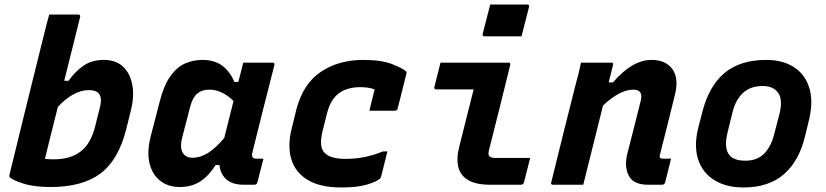

<svg xmlns="http://www.w3.org/2000/svg" viewBox="-20 -814 3640 846"><path d="M333 -739Q317 -676 299.5 -604Q282 -532 263 -458H282Q311 -499 348 -524.5Q385 -550 437 -550Q492 -550 523.5 -519Q555 -488 563.5 -437Q572 -386 556 -325L536 -244Q502 -109 422.5 -49.5Q343 10 203 10Q129 10 82 -5.5Q35 -21 24 -32Q20 -36 22 -45Q57 -189 90.5 -325Q124 -461 161 -610Q170 -645 178.5 -680Q187 -715 197 -750H325Q335 -750 333 -739ZM371 -417Q337 -417 302 -397.5Q267 -378 235 -343Q219 -282 205 -224Q191 -166 178 -114Q195 -112 217 -112Q291 -112 336 -147Q381 -182 400 -260L420 -340Q432 -387 413 -404Q401 -417 371 -417Z M872 -550Q924 -550 958 -525.5Q992 -501 1013 -453H1030Q1035 -471 1040 -491Q1045 -511 1052 -538H1180Q1192 -538 1189 -527Q1164 -430 1138.5 -328.5Q1113 -227 1092 -142Q1085 -115 1109 -115H1141L1114 -10Q1111 0 1101 0H1055Q1004 0 977.5 -23.5Q951 -47 947 -87H930Q901 -40 863 -15Q825 10 772 10Q720 10 685 -18Q650 -46 638.5 -96Q627 -146 644 -213L683 -364Q702 -439 731.5 -479.5Q761 -520 797 -535Q833 -550 872 -550ZM792 -132Q804 -119 829 -119Q863 -119 896.5 -140Q930 -161 968 -206Q978 -247 988.5 -287.5Q999 -328 1009 -369Q986 -392 959 -405.5Q932 -419 902 -419Q870 -419 849.5 -402Q829 -385 818 -344L783 -209Q769 -155 792 -132Z M1582 -550Q1661 -550 1709 -531Q1757 -512 1770 -499Q1772 -495 1771 -490L1732 -335Q1730 -326 1717 -326H1608L1610 -336Q1615 -357 1620.5 -379.5Q1626 -402 1631 -420Q1605 -430 1567 -430Q1511 -430 1474 -403.5Q1437 -377 1421 -315L1400 -231Q1393 -200 1395 -176.5Q1397 -153 1412 -139Q1437 -114 1503 -114Q1550 -114 1589 -122.5Q1628 -131 1668 -147H1687Q1680 -119 1673 -91Q1666 -63 1659 -35Q1657 -29 1654 -27Q1641 -14 1598 -1Q1555 12 1483 12Q1392 12 1337 -20.5Q1282 -53 1264 -111.5Q1246 -170 1265 -247L1286 -332Q1315 -444 1393 -497Q1471 -550 1582 -550Z M1921 -538H2220Q2231 -538 2228 -527Q2205 -434 2182 -341Q2159 -248 2135 -154Q2129 -133 2137 -125Q2144 -118 2164 -118H2316Q2309 -92 2302.5 -64.5Q2296 -37 2289 -11Q2286 0 2275 0H2142Q2075 0 2041 -21.5Q2007 -43 1999 -80Q1991 -117 2002 -161Q2018 -226 2034.5 -291Q2051 -356 2067 -420H1903Q1891 -420 1894 -431Q1901 -457 1907.5 -484.5Q1914 -512 1921 -538ZM2140 -794H2303Q2314 -794 2311 -783L2278 -654H2115Q2104 -654 2107 -665Z M2540 -538H2673Q2685 -538 2681 -527Q2671 -489 2662 -451H2681Q2766 -550 2851 -550Q2914 -550 2943 -509Q2972 -468 2954 -397Q2938 -330 2921.5 -265.5Q2905 -201 2888 -133Q2885 -122 2889 -118Q2892 -115 2902 -115H2937Q2930 -89 2924 -63Q2918 -37 2911 -11Q2908 0 2897 0H2835Q2771 0 2750.5 -40Q2730 -80 2744 -136Q2760 -198 2774 -254Q2788 -310 2804 -373Q2814 -419 2771 -419Q2711 -419 2637 -349Q2593 -174 2550 0H2417Q2405 0 2409 -11Q2435 -118 2462 -225.5Q2489 -333 2516 -440Q2524 -468 2530 -493.5Q2536 -519 2540 -538Z M3356 -550Q3428 -550 3477 -519Q3526 -488 3545 -430Q3564 -372 3546 -291L3529 -221Q3503 -107 3435.5 -47.5Q3368 12 3256 12Q3180 12 3128 -20Q3076 -52 3056.5 -110.5Q3037 -169 3056 -248L3074 -318Q3103 -434 3172 -492Q3241 -550 3356 -550ZM3340 -435Q3288 -435 3255 -405.5Q3222 -376 3208 -321L3185 -227Q3177 -194 3179.5 -168.5Q3182 -143 3197 -127Q3218 -106 3264 -106Q3316 -106 3346 -136Q3376 -166 3390 -218L3414 -310Q3423 -344 3420.5 -371Q3418 -398 3401 -414Q3380 -435 3340 -435Z"/></svg>

Font: Recursive Mn Lnr St
Style: Bold Italic
Weight: 700
Italic angle: -15°
Monospace: yes
Version: Version 1.079;hotconv 1.0.112;makeotfexe 2.5.65598; ttfautoh